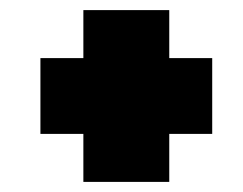

<svg xmlns="http://www.w3.org/2000/svg" viewBox="-20 -545 480 380"><path d="M400 -430V-280H315V-185H145V-280H60V-430H145V-525H315V-430Z"/></svg>

Font: Raleway Thin Black
Style: Italic
Weight: 900
Italic angle: -12°
Version: Version 4.026